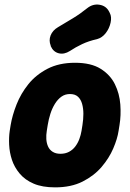

<svg xmlns="http://www.w3.org/2000/svg" viewBox="-20 -790 562 829"><path d="M492 -225Q487 -191 469 -149Q451 -107 418.5 -69Q386 -31 336.5 -6Q287 19 218 19Q163 19 125.5 3Q88 -13 65 -40.5Q42 -68 31.5 -100Q21 -132 19.5 -165Q18 -198 22 -225L26 -250Q33 -292 51.5 -339Q70 -386 102.5 -426.5Q135 -467 185 -493Q235 -519 304 -519Q373 -519 414.5 -493Q456 -467 476 -426.5Q496 -386 499.5 -339Q503 -292 496 -250ZM336 -250Q340 -275 340 -298.5Q340 -322 334.5 -341.5Q329 -361 316.5 -372.5Q304 -384 282 -384Q261 -384 245 -372.5Q229 -361 217 -341.5Q205 -322 197.5 -298.5Q190 -275 186 -250L182 -225Q179 -207 180 -189.5Q181 -172 187.5 -157.5Q194 -143 207.5 -134.5Q221 -126 241 -126Q262 -126 278 -134.5Q294 -143 305 -157.5Q316 -172 322.5 -189.5Q329 -207 332 -225ZM282 -570Q257 -554 233.5 -560Q210 -566 199 -591V-593Q190 -615 198.5 -637Q207 -659 231 -673Q263 -692 294.5 -711Q326 -730 357 -755Q381 -774 409.5 -769.5Q438 -765 451 -740L454 -734Q463 -717 457.5 -692Q452 -667 436.5 -647Q421 -627 399 -621Q363 -613 334.5 -599.5Q306 -586 282 -570Z"/></svg>

Font: Winky Sans
Style: Bold Italic
Weight: 700
Italic angle: -8.97852°
Designer: Simon Atzbach
Foundry: typofactur
Version: Version 1.205